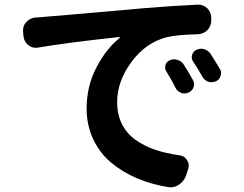

<svg xmlns="http://www.w3.org/2000/svg" viewBox="-20 -761 1040 817"><path d="M688.5 -456.1Q679.7 -468.8 684.1 -483.9Q688.5 -499 703.1 -504.9Q711.9 -508.8 721.7 -508.8Q728.5 -508.8 735.4 -505.9Q752.9 -501 761.7 -486.3Q784.2 -451.2 800.8 -420.9Q805.7 -412.1 805.7 -403.3Q805.7 -396.5 803.7 -389.6Q797.9 -374 782.2 -367.2Q773.4 -363.3 764.6 -363.3Q757.8 -363.3 750 -366.2Q734.4 -372.1 726.6 -387.7Q708 -424.8 688.5 -456.1ZM801.8 -499Q793 -511.7 797.4 -526.9Q801.8 -542 815.4 -548.8Q825.2 -553.7 835.9 -553.7Q841.8 -553.7 848.6 -551.8Q865.2 -546.9 875 -533.2Q896.5 -500 915 -468.8Q920.9 -460 920.9 -450.2Q920.9 -444.3 918.9 -438.5Q914.1 -421.9 898.4 -415Q889.6 -411.1 879.9 -411.1Q873 -411.1 866.2 -413.1Q850.6 -418.9 841.8 -433.6Q823.2 -467.8 801.8 -499ZM142.6 -558.6Q137.7 -557.6 132.8 -557.6Q115.2 -557.6 101.6 -568.4Q83 -582 80.1 -605.5L78.1 -627Q78.1 -629.9 78.1 -632.8Q78.1 -652.3 91.8 -667Q107.4 -684.6 130.9 -686.5Q156.2 -687.5 169.9 -689.5Q206.1 -692.4 271 -697.8Q335.9 -703.1 432.1 -711.9Q528.3 -720.7 597.7 -726.6Q704.1 -735.4 820.3 -741.2Q822.3 -741.2 823.2 -741.2Q844.7 -741.2 861.3 -726.6Q877.9 -710 878.9 -686.5V-673.8Q878.9 -649.4 862.3 -632.8Q845.7 -616.2 821.3 -615.2Q733.4 -613.3 688.5 -602.5Q599.6 -579.1 539.1 -497.1Q478.5 -415 478.5 -326.2Q478.5 -273.4 499 -232.9Q519.5 -192.4 556.6 -166Q593.8 -139.6 639.6 -124Q685.5 -108.4 741.2 -100.6Q763.7 -98.6 775.4 -80.1Q783.2 -68.4 783.2 -55.7Q783.2 -48.8 780.3 -41L771.5 -13.7Q762.7 10.7 742.2 24.4Q724.6 36.1 706.1 36.1Q701.2 36.1 695.3 35.2Q624 23.4 563 -2.4Q502 -28.3 453.1 -68.8Q404.3 -109.4 376.5 -168.9Q348.6 -228.5 348.6 -298.8Q348.6 -394.5 390.6 -474.6Q432.6 -554.7 489.3 -599.6Q490.2 -600.6 489.7 -602.1Q489.3 -603.5 487.3 -603.5Q261.7 -579.1 142.6 -558.6Z"/></svg>

Font: Gen Jyuu Gothic Bold
Style: Bold
Weight: 700
Designer: [Source Han Sans]
Ryoko NISHIZUKA  (kana & ideographs); Paul D. Hunt (Latin, Greek & Cyrillic); Wenlong ZHANG  (bopomofo
Version: Version 1.002.20150607